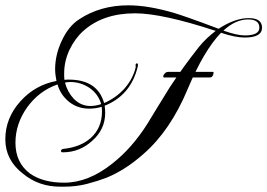

<svg xmlns="http://www.w3.org/2000/svg" viewBox="-30 -645 1004 721"><path d="M196 56Q115 56 56 7Q-10 -44 -10 -122Q-10 -202 47 -265Q102 -326 182 -341Q180 -352 178.5 -363Q177 -374 177 -385Q177 -438 201 -490Q227 -547 268 -573Q347 -625 452 -625Q527 -625 625 -596Q639 -592 680.5 -577.5Q722 -563 791 -537Q852 -577 904 -577Q954 -577 954 -541Q954 -504 889 -504Q853 -504 800 -522Q736 -456 675 -311Q610 -155 509 -67Q474 -36 439.5 -14Q405 8 371 22Q337 35 297 45.5Q257 56 210 56ZM211 41Q302 41 392 -31Q429 -60 462 -97.5Q495 -135 524 -181Q538 -204 559 -238.5Q580 -273 608 -318Q633 -356 660.5 -394Q688 -432 718 -470Q732 -487 747.5 -501.5Q763 -516 780 -529Q579 -595 477 -595Q356 -595 282 -528Q251 -500 230 -456Q211 -414 211 -370Q211 -363 211 -357Q211 -351 212 -345Q217 -346 221 -346Q225 -346 229 -346Q336 -346 361 -258Q405 -277 437 -312Q471 -351 480 -395Q480 -395 479.5 -396Q479 -397 479 -399Q479 -407 484 -407Q488 -407 488 -402Q488 -401 488 -399Q488 -397 487 -394Q461 -287 363 -248Q364 -241 364.5 -234.5Q365 -228 365 -221Q365 -159 316 -116Q269 -73 206 -73Q199 -73 199 -78Q199 -85 209 -86Q273 -93 311 -127Q353 -165 353 -227Q353 -232 352.5 -236Q352 -240 352 -244Q330 -237 305 -237Q262 -237 230 -262Q214 -275 203 -291Q192 -307 186 -328Q117 -304 72 -242Q28 -180 28 -109Q28 -34 83 7Q132 41 211 41ZM889 -512Q944 -512 944 -541Q944 -572 902 -572Q854 -572 809 -530Q860 -512 889 -512ZM309 -247Q329 -247 350 -254Q339 -292 306 -315Q273 -337 234 -337Q230 -337 224.5 -336.5Q219 -336 214 -335Q223 -300 247 -274Q274 -247 309 -247ZM586 -354Q583 -354 583 -358Q583 -363 588.5 -369Q594 -375 601 -375H770Q772 -375 772 -372Q772 -366 768.5 -360Q765 -354 757 -354Z"/></svg>

Font: Imperial Script
Style: Regular
Weight: 400
Designer: Robert E. Leuschke
Foundry: Robert E. Leuschke
Version: Version 1.010; ttfautohint (v1.8.3)